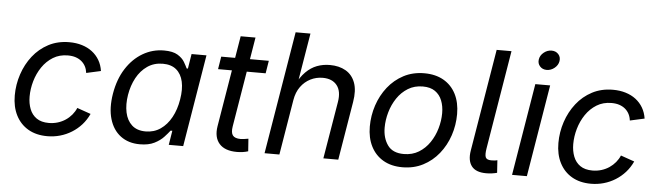

<svg xmlns="http://www.w3.org/2000/svg" viewBox="-48 -937 3890 1134"><g transform="rotate(5 1897.5 -369.5)"><path d="M257.8 11.7Q191.9 11.7 144.5 -15.9Q97.2 -43.5 71.5 -93.8Q45.9 -144 45.9 -211.4Q45.9 -276.4 66.2 -337.4Q86.4 -398.4 124.5 -447Q162.6 -495.6 217 -524.2Q271.5 -552.7 340.3 -552.7Q380.9 -552.7 415.3 -542.2Q449.7 -531.7 475.8 -511.7Q502 -491.7 518.6 -463.4Q535.2 -435.1 540.5 -399.4L454.6 -380.4Q452.1 -401.4 443.4 -418.5Q434.6 -435.5 419.9 -448Q405.3 -460.4 385 -467.3Q364.7 -474.1 338.4 -474.1Q288.6 -474.1 250.5 -450.7Q212.4 -427.2 186.3 -388.7Q160.2 -350.1 147 -304Q133.8 -257.8 133.8 -212.4Q133.8 -171.9 146.7 -138.7Q159.7 -105.5 187.5 -86.2Q215.3 -66.9 259.8 -66.9Q288.1 -66.9 313.2 -74.7Q338.4 -82.5 359.1 -96.4Q379.9 -110.4 395.5 -129.2Q411.1 -147.9 420.4 -169.9L501.5 -141.6Q484.9 -105.5 459.5 -77.1Q434.1 -48.8 402.3 -29.1Q370.6 -9.3 334 1.2Q297.4 11.7 257.8 11.7Z M806.6 11.7Q738.8 11.7 692.4 -23.2Q646 -58.1 627.2 -121.8Q608.4 -185.5 622.6 -272Q637.2 -358.9 677.2 -421.6Q717.3 -484.4 775.4 -518.6Q833.5 -552.7 901.4 -552.7Q954.1 -552.7 982.4 -535.4Q1010.7 -518.1 1023.7 -495.8Q1036.6 -473.6 1043.5 -458.5H1050.8L1064.9 -545.9H1153.3L1063 0H977.5L991.2 -84.5H981Q968.8 -68.4 947.8 -45.7Q926.8 -22.9 892.6 -5.6Q858.4 11.7 806.6 11.7ZM834 -66.9Q883.8 -66.9 922.1 -93.3Q960.4 -119.6 985.8 -166Q1011.2 -212.4 1021 -272.9Q1031.2 -333.5 1021.2 -378.7Q1011.2 -423.8 981.2 -449Q951.2 -474.1 901.4 -474.1Q849.1 -474.1 809.8 -447Q770.5 -419.9 745.8 -374.5Q721.2 -329.1 711.9 -272.9Q702.6 -215.8 712.4 -168.9Q722.2 -122.1 752.4 -94.5Q782.7 -66.9 834 -66.9Z M1522.9 -545.9 1510.7 -470.7H1228.5L1240.7 -545.9ZM1344.7 -675.8H1432.6L1344.2 -141.6Q1337.9 -104 1350.6 -87.6Q1363.3 -71.3 1397 -71.3Q1405.3 -71.3 1418.5 -73.2Q1431.6 -75.2 1442.9 -77.1L1448.2 -2.9Q1435.1 1.5 1417.5 4.2Q1399.9 6.8 1381.8 6.8Q1310.1 6.8 1277.1 -30.8Q1244.1 -68.4 1254.9 -134.8Z M1687.5 -327.1 1633.3 0H1545.4L1666 -727.5H1753.9L1701.7 -413.6H1686.5Q1711.9 -464.8 1742.4 -495.4Q1772.9 -525.9 1808.6 -539.3Q1844.2 -552.7 1884.8 -552.7Q1939.9 -552.7 1979 -530Q2018.1 -507.3 2034.9 -461.7Q2051.8 -416 2040 -346.7L1982.4 0H1894L1950.7 -339.4Q1961.4 -403.3 1933.6 -438.5Q1905.8 -473.6 1849.1 -473.6Q1810.5 -473.6 1776.6 -456.5Q1742.7 -439.5 1719 -407Q1695.3 -374.5 1687.5 -327.1Z M2362.8 11.7Q2296.9 11.7 2249.5 -15.9Q2202.1 -43.5 2176.5 -93.8Q2150.9 -144 2150.9 -211.4Q2150.9 -276.4 2171.1 -337.4Q2191.4 -398.4 2229.7 -447Q2268.1 -495.6 2322.5 -524.2Q2377 -552.7 2445.3 -552.7Q2511.2 -552.7 2559.1 -525.4Q2606.9 -498 2632.6 -447.8Q2658.2 -397.5 2658.2 -329.1Q2658.2 -263.2 2637.7 -202.1Q2617.2 -141.1 2578.4 -92.8Q2539.6 -44.4 2485.1 -16.4Q2430.7 11.7 2362.8 11.7ZM2364.7 -66.9Q2415 -66.9 2453.4 -90.3Q2491.7 -113.8 2517.6 -152.1Q2543.5 -190.4 2556.6 -236.3Q2569.8 -282.2 2569.8 -327.1Q2569.8 -368.7 2556.6 -401.9Q2543.5 -435.1 2515.6 -454.6Q2487.8 -474.1 2442.9 -474.1Q2393.1 -474.1 2355 -450.7Q2316.9 -427.2 2291 -388.7Q2265.1 -350.1 2252 -304Q2238.8 -257.8 2238.8 -212.4Q2238.8 -150.9 2268.6 -108.9Q2298.3 -66.9 2364.7 -66.9Z M2859.4 3.9Q2797.9 3.9 2772.7 -29.1Q2747.6 -62 2757.3 -121.1L2857.9 -727.5H2945.8L2849.1 -143.1Q2842.8 -105.5 2849.1 -90.1Q2855.5 -74.7 2882.8 -74.7Q2897 -74.7 2904.8 -75.7Q2912.6 -76.7 2918.9 -78.6L2923.8 -4.4Q2911.6 -1 2894.3 1.5Q2877 3.9 2859.4 3.9Z M3012.7 0 3103 -545.9H3190.9L3100.6 0ZM3162.1 -635.3Q3137.2 -635.3 3122.1 -652.3Q3106.9 -669.4 3110.8 -693.4Q3114.7 -717.8 3135.7 -734.6Q3156.7 -751.5 3181.6 -751.5Q3207 -751.5 3222.2 -734.6Q3237.3 -717.8 3233.4 -693.4Q3229.5 -669.4 3208.5 -652.3Q3187.5 -635.3 3162.1 -635.3Z M3481 11.7Q3415 11.7 3367.7 -15.9Q3320.3 -43.5 3294.7 -93.8Q3269 -144 3269 -211.4Q3269 -276.4 3289.3 -337.4Q3309.6 -398.4 3347.7 -447Q3385.7 -495.6 3440.2 -524.2Q3494.6 -552.7 3563.5 -552.7Q3604 -552.7 3638.4 -542.2Q3672.9 -531.7 3699 -511.7Q3725.1 -491.7 3741.7 -463.4Q3758.3 -435.1 3763.7 -399.4L3677.7 -380.4Q3675.3 -401.4 3666.5 -418.5Q3657.7 -435.5 3643.1 -448Q3628.4 -460.4 3608.2 -467.3Q3587.9 -474.1 3561.5 -474.1Q3511.7 -474.1 3473.6 -450.7Q3435.5 -427.2 3409.4 -388.7Q3383.3 -350.1 3370.1 -304Q3356.9 -257.8 3356.9 -212.4Q3356.9 -171.9 3369.9 -138.7Q3382.8 -105.5 3410.6 -86.2Q3438.5 -66.9 3482.9 -66.9Q3511.2 -66.9 3536.4 -74.7Q3561.5 -82.5 3582.3 -96.4Q3603 -110.4 3618.7 -129.2Q3634.3 -147.9 3643.6 -169.9L3724.6 -141.6Q3708 -105.5 3682.6 -77.1Q3657.2 -48.8 3625.5 -29.1Q3593.8 -9.3 3557.1 1.2Q3520.5 11.7 3481 11.7Z"/></g></svg>

Font: Adwaita Sans
Style: Italic
Weight: 400
Italic angle: -9.39999°
Designer: Rasmus Andersson
Foundry: rsms
Version: Version 4.001;git-9221beed3